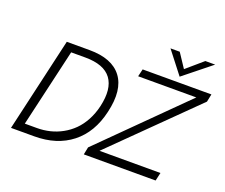

<svg xmlns="http://www.w3.org/2000/svg" viewBox="-140 -1109 1554 1325"><g transform="rotate(20 637.0 -446.0)"><path d="M1025.9 -730 899.9 -892.1H967.8L1036.1 -789.1L1155.8 -892.1H1228ZM53.2 0 211.9 -689.9H378.9Q545.4 -689.9 615 -597.7Q684.6 -505.4 644 -333Q607.4 -171.9 498.3 -85.9Q389.2 0 224.1 0ZM587.9 0 599.1 -55.2 1183.1 -634.8H755.9L769 -689.9H1273.9L1262.2 -632.8L681.2 -60.1H1128.9L1115.2 0ZM132.8 -60.1H221.2Q270.5 -60.1 316.7 -71.3Q362.8 -82.5 405.3 -106Q447.8 -129.4 482.2 -163.6Q516.6 -197.8 542.5 -245.8Q568.4 -293.9 582 -352.1Q613.3 -487.8 560.1 -559.8Q506.8 -631.8 369.1 -631.8H265.1Z"/></g></svg>

Font: HK Grotesk Light Italic
Style: Regular
Weight: 300
Italic angle: -13°
Designer: Alfredo Marco Pradil and Stefan Peev
Foundry: Hanken Design Co.
Version: Version 1.000;PS 001.000;hotconv 1.0.88;makeotf.lib2.5.64775